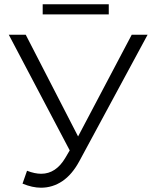

<svg xmlns="http://www.w3.org/2000/svg" viewBox="-20 -862 720 895"><path d="M668 -700 350 -111Q316 -48 270.5 -17.5Q225 13 171 13Q131 13 85 -6L106 -66Q142 -52 172 -52Q241 -52 285 -127L305 -161L21 -700H100L344 -226L594 -700ZM179 -842H487V-795H179Z"/></svg>

Font: APTA Sans Regular
Style: Regular
Weight: 400
Version: Version 7.200